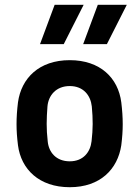

<svg xmlns="http://www.w3.org/2000/svg" viewBox="-20 -770 581 801"><path d="M271 11C398 11 471 -64 486 -164C490 -196 492 -224 492 -252C492 -281 490 -310 486 -343C473 -445 398 -519 271 -519C143 -519 69 -444 55 -343C51 -310 49 -281 49 -252C49 -224 51 -196 55 -164C68 -64 143 11 271 11ZM271 -97C214 -97 183 -135 179 -181C173 -233 174 -273 178 -326C182 -372 214 -411 271 -411C328 -411 358 -372 363 -326C368 -272 368 -233 362 -181C357 -136 328 -97 271 -97ZM327 -586H426L509 -750H388ZM147 -586H246L329 -750H208Z"/></svg>

Font: Finlandica SemiBold
Style: Regular
Weight: 600
Designer: Niklas Ekholm, Juho Hiilivirta, Jaakko Suomalainen
Foundry: Helsinki Type Studio
Version: Version 2.000;Glyphs 3.2 (3202)